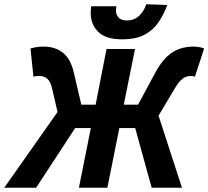

<svg xmlns="http://www.w3.org/2000/svg" viewBox="-54 -882 979 902"><path d="M-34 0 216.3 -356 190.5 -466.8Q182.9 -499.9 167.6 -512.6Q152.3 -525.2 130.9 -525.2Q122 -525.2 115.5 -524.4Q109.1 -523.6 103.1 -521.6L89.2 -654.1Q104.1 -658.6 118.8 -660.8Q133.5 -663.1 151.1 -663.1Q204.9 -663.1 241.4 -634.4Q277.9 -605.8 292.3 -542.7L328 -390.4H395.3L446.4 -651.8H580.2L527.5 -390.4H594.7L676.7 -542.7Q703.1 -590.9 731.4 -616.9Q759.7 -642.9 790.6 -653Q821.6 -663.1 853.9 -663.1Q867.9 -663.1 881.5 -660.8Q895.2 -658.6 905 -654.1L861.7 -521.6Q857.7 -523.6 852.9 -524.4Q848 -525.2 840.4 -525.2Q828.2 -525.2 816.6 -520Q805 -514.7 793 -502.4Q781 -490.2 767.3 -467.1L690.9 -338.5L800.9 0H658.5L581.2 -280.3H506.6L450.5 0H316.7L372.8 -280.3H299L115.7 0ZM518.8 -697.2Q443.8 -697.2 408 -731.9Q372.2 -766.7 372.2 -819.9Q372.2 -826.7 372.7 -835.1Q373.2 -843.5 374.2 -852.5H492.9Q491.9 -845.1 491.4 -841Q490.9 -837 490.9 -831.8Q490.9 -812.8 503.2 -799.3Q515.5 -785.8 542.6 -785.8Q574.2 -785.8 597.3 -805.6Q620.4 -825.4 633.4 -862.1L731.9 -858.5Q715.3 -814.1 690.7 -777.5Q666.1 -740.9 625.4 -719.1Q584.6 -697.2 518.8 -697.2Z"/></svg>

Font: Source Sans 3
Style: Italic
Weight: 200
Italic angle: -11°
Designer: Paul D. Hunt
Foundry: Adobe
Version: Version 3.046;hotconv 1.0.118;makeotfexe 2.5.65603